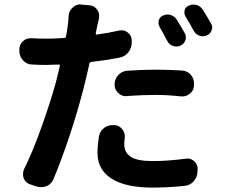

<svg xmlns="http://www.w3.org/2000/svg" viewBox="-20 -812 1040 876"><path d="M823.2 -660.2Q828.1 -650.4 828.1 -640.6Q828.1 -633.8 825.2 -627Q819.3 -610.4 802.7 -603.5Q793.9 -599.6 785.2 -599.6Q777.3 -599.6 768.6 -602.5Q752 -608.4 743.2 -625Q724.6 -661.1 708 -689.5Q703.1 -698.2 703.1 -708Q703.1 -713.9 704.1 -718.8Q709 -735.4 724.6 -741.2Q734.4 -746.1 744.1 -746.1Q752 -746.1 759.8 -743.2Q777.3 -737.3 787.1 -721.7Q805.7 -691.4 823.2 -660.2ZM560.5 -374Q557.6 -373 555.7 -373Q535.2 -373 520.5 -386.7Q502.9 -402.3 502.9 -425.8V-426.8Q502.9 -451.2 519.5 -469.2Q536.1 -487.3 560.5 -489.3Q628.9 -494.1 693.4 -494.1Q755.9 -494.1 809.6 -490.2Q834 -489.3 850.1 -471.2Q866.2 -453.1 865.2 -428.7V-423.8Q865.2 -400.4 847.7 -385.7Q832 -372.1 812.5 -372.1Q809.6 -372.1 806.6 -372.1Q743.2 -378.9 694.3 -378.9Q626 -378.9 560.5 -374ZM524.4 -672.9Q530.3 -673.8 535.2 -673.8Q550.8 -673.8 563.5 -663.1Q581.1 -649.4 581.1 -627V-618.2Q581.1 -592.8 565.4 -573.2Q549.8 -553.7 524.4 -548.8Q464.8 -537.1 396.5 -529.3Q388.7 -528.3 387.7 -520.5Q372.1 -450.2 359.4 -401.4Q302.7 -185.5 224.6 3.9Q215.8 26.4 193.4 37.1Q180.7 42 168 42Q157.2 42 147.5 39.1L118.2 29.3Q96.7 22.5 87.9 1Q85 -7.8 85 -17.6Q85 -29.3 89.8 -40Q128.9 -119.1 168.9 -231Q209 -342.8 234.4 -434.6Q252 -503.9 252.9 -510.7Q253.9 -513.7 252.4 -515.6Q251 -517.6 248 -517.6Q209 -515.6 190.4 -515.6Q159.2 -515.6 127.9 -517.6Q103.5 -517.6 86.4 -535.2Q69.3 -552.7 68.4 -577.1V-585Q67.4 -608.4 85 -624Q99.6 -637.7 120.1 -637.7Q122.1 -637.7 124 -637.7Q153.3 -635.7 192.4 -635.7Q231.4 -635.7 272.5 -638.7Q280.3 -638.7 281.2 -646.5Q286.1 -669.9 289.1 -695.3Q292 -715.8 293 -738.3Q293.9 -761.7 311.5 -777.3Q326.2 -792 345.7 -792Q347.7 -792 350.6 -791L386.7 -788.1Q409.2 -787.1 422.9 -768.6Q432.6 -754.9 432.6 -739.3Q432.6 -733.4 431.6 -727.5Q424.8 -696.3 422.9 -690.4L417 -660.2Q416 -657.2 418 -655.3Q419.9 -653.3 421.9 -654.3Q472.7 -661.1 524.4 -672.9ZM431.6 -189.5Q435.5 -213.9 455.1 -228.5Q472.7 -241.2 493.2 -241.2Q496.1 -241.2 499 -241.2H503.9Q525.4 -239.3 539.1 -220.7Q549.8 -206.1 549.8 -188.5Q549.8 -183.6 548.8 -179.7Q546.9 -164.1 546.9 -153.3Q546.9 -117.2 575.7 -97.2Q604.5 -77.1 677.7 -77.1Q745.1 -77.1 827.1 -87.9Q831.1 -88.9 834 -88.9Q852.5 -88.9 866.2 -76.2Q882.8 -61.5 881.8 -39.1L880.9 -27.3Q879.9 -2.9 863.3 15.6Q846.7 34.2 821.3 36.1Q746.1 43.9 676.8 43.9Q552.7 43.9 488.8 2.9Q424.8 -38.1 424.8 -114.3Q424.8 -147.5 431.6 -189.5ZM827.1 -735.4Q821.3 -745.1 821.3 -754.9Q821.3 -759.8 822.3 -765.6Q827.1 -781.2 842.8 -787.1Q852.5 -791 862.3 -791Q870.1 -791 877.9 -789.1Q895.5 -783.2 905.3 -767.6Q924.8 -737.3 942.4 -705.1Q948.2 -696.3 948.2 -686.5Q948.2 -679.7 945.3 -673.8Q939.5 -657.2 923.8 -650.4Q915 -646.5 905.3 -646.5Q897.5 -646.5 889.6 -649.4Q873 -655.3 864.3 -670.9Q844.7 -707 827.1 -735.4Z"/></svg>

Font: Gen Jyuu Gothic Bold
Style: Bold
Weight: 700
Designer: [Source Han Sans]
Ryoko NISHIZUKA  (kana & ideographs); Paul D. Hunt (Latin, Greek & Cyrillic); Wenlong ZHANG  (bopomofo
Version: Version 1.002.20150607